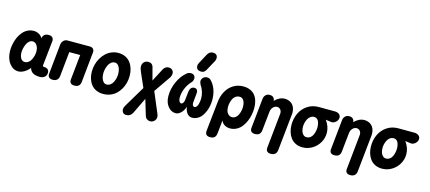

<svg xmlns="http://www.w3.org/2000/svg" viewBox="-83 -1703 5985 2673"><g transform="rotate(15 2909.0 -366.5)"><path d="M455.1 -588.9Q489.7 -588.9 507.8 -571.8Q525.9 -554.7 525.9 -522L522 -487.8Q515.1 -418 486.8 -157.2Q487.8 -151.4 491.9 -146.7Q496.1 -142.1 502 -142.1Q540 -142.1 560.1 -125.7Q580.1 -109.4 580.1 -78.1Q580.1 -38.1 553.7 -15.1Q527.3 7.8 486.8 7.8Q419.9 7.8 383.8 -14.4Q347.7 -36.6 335.9 -81.1Q301.3 -38.6 257.8 -13.7Q214.4 11.2 173.8 11.2Q98.1 11.2 44.7 -59.6Q-8.8 -130.4 -8.8 -242.2Q-8.8 -279.3 -2 -318.6Q4.9 -357.9 18.1 -397Q31.2 -436 52.2 -470.7Q73.2 -505.4 99.9 -532Q126.5 -558.6 162.4 -574.2Q198.2 -589.8 238.8 -589.8Q277.8 -589.8 313.2 -571.5Q348.6 -553.2 367.2 -517.1Q378.9 -588.9 455.1 -588.9ZM229 -138.2Q258.3 -138.2 282.2 -157Q306.2 -175.8 319.8 -204.3Q333.5 -232.9 340.8 -262.5Q348.1 -292 348.1 -317.9Q348.1 -375.5 323.5 -410.2Q298.8 -444.8 264.2 -444.8Q235.4 -444.8 212.4 -424.6Q189.5 -404.3 176.5 -374Q163.6 -343.8 156.7 -313.2Q149.9 -282.7 149.9 -257.8Q149.9 -206.1 170.2 -172.1Q190.4 -138.2 229 -138.2Z M643.6 -502.9Q647.5 -535.2 670.7 -558.6Q693.8 -582 726.6 -582H1042.5Q1112.8 -582 1112.8 -518.1Q1112.8 -505.9 1067.9 -77.1Q1060.5 0 981.4 0Q911.6 0 911.6 -62Q911.6 -73.7 949.7 -432.1H792.5L755.9 -77.1Q752 -39.6 729.5 -19.8Q707 0 668.5 0Q598.6 0 598.6 -62Q598.6 -71.8 643.6 -502.9Z M1459.5 -598.1Q1516.1 -598.1 1561 -575.9Q1606 -553.7 1633.8 -516.1Q1661.6 -478.5 1676 -430.9Q1690.4 -383.3 1690.4 -330.1Q1690.4 -277.3 1678 -227.8Q1665.5 -178.2 1640.4 -135.3Q1615.2 -92.3 1580.6 -60.1Q1545.9 -27.8 1498.3 -9.5Q1450.7 8.8 1396.5 8.8Q1339.8 8.8 1294.9 -12.2Q1250 -33.2 1222.2 -69.6Q1194.3 -106 1179.9 -152.3Q1165.5 -198.7 1165.5 -252Q1165.5 -304.7 1179 -355.5Q1192.4 -406.2 1218.3 -450Q1244.1 -493.7 1279.3 -526.9Q1314.5 -560.1 1361.1 -579.1Q1407.7 -598.1 1459.5 -598.1ZM1444.3 -456.1Q1414.6 -456.1 1390.4 -436.5Q1366.2 -417 1353 -387.7Q1339.8 -358.4 1333 -328.6Q1326.2 -298.8 1326.2 -272.9Q1326.2 -237.3 1334 -206.5Q1341.8 -175.8 1361.6 -153.3Q1381.3 -130.9 1410.2 -130.9Q1440.4 -130.9 1464.6 -149.2Q1488.8 -167.5 1502.2 -195.8Q1515.6 -224.1 1522.5 -253.4Q1529.3 -282.7 1529.3 -309.1Q1529.3 -345.2 1521.5 -377.2Q1513.7 -409.2 1493.7 -432.6Q1473.6 -456.1 1444.3 -456.1Z M1736.3 89.8 1918.5 -215.8Q1905.8 -246.6 1867.7 -331.3Q1829.6 -416 1813 -461.9Q1807.1 -484.4 1807.1 -497.1Q1807.1 -537.1 1830.3 -561.5Q1853.5 -585.9 1893.1 -585.9Q1945.8 -585.9 1963.4 -538.1L2013.2 -350.1L2112.3 -539.1Q2139.6 -584 2188 -584Q2218.8 -584 2239 -564.2Q2259.3 -544.4 2259.3 -513.2Q2256.8 -482.4 2243.2 -459L2075.2 -215.8Q2094.2 -168.5 2139.2 -64Q2185.1 42.5 2203.1 87.9Q2210.4 110.8 2210.4 124Q2210.4 159.2 2185.8 183.1Q2161.1 207 2127.4 207Q2101.6 207 2080.6 192.1Q2059.6 177.2 2052.2 151.9L1983.4 -77.1Q1975.6 -63 1929.2 35.2Q1884.8 130.4 1872.1 153.8Q1842.3 209 1784.2 209Q1751.5 209 1735.4 189.2Q1719.2 169.4 1719.2 138.2Q1722.2 114.3 1736.3 89.8Z M2676.3 7.8Q2636.7 7.8 2607.2 -27.1Q2577.6 -62 2571.3 -122.1Q2554.2 -65.9 2517.1 -29.5Q2480 6.8 2441.4 6.8Q2376.5 6.8 2329.8 -51Q2283.2 -108.9 2283.2 -200.2Q2283.2 -304.2 2327.6 -404.3Q2372.1 -504.4 2449.2 -567.9Q2472.2 -586.9 2507.3 -586.9Q2536.1 -586.9 2552.7 -569.3Q2569.3 -551.8 2569.3 -524.9Q2567.9 -509.3 2563.7 -497.8Q2559.6 -486.3 2555.7 -481Q2551.8 -475.6 2543.5 -466.8Q2495.1 -414.6 2468.3 -348.9Q2441.4 -283.2 2441.4 -216.8Q2441.4 -183.1 2453.4 -164.1Q2465.3 -145 2481.4 -145Q2496.1 -145 2508.3 -162.1Q2520.5 -179.2 2523.4 -209L2535.2 -319.8Q2543.9 -402.8 2604 -402.8Q2654.3 -402.8 2654.3 -342.8Q2654.3 -331.1 2641.1 -209Q2641.1 -208 2640.6 -205.6Q2640.1 -203.1 2640.1 -202.1V-195.8Q2640.1 -171.4 2649.2 -158.2Q2658.2 -145 2671.4 -145Q2689.5 -145 2702.6 -161.1Q2715.8 -177.2 2721.9 -201.4Q2728 -225.6 2730.7 -245.8Q2733.4 -266.1 2733.4 -282.2Q2733.4 -383.3 2672.4 -472.2Q2660.2 -501.5 2660.2 -518.1Q2663.1 -547.9 2684.6 -568.4Q2706.1 -588.9 2737.3 -588.9Q2771 -588.9 2790 -569.8Q2835.4 -525.9 2861.8 -457.5Q2888.2 -389.2 2888.2 -301.8Q2888.2 -261.7 2880.6 -220Q2873 -178.2 2856.2 -137.2Q2839.4 -96.2 2815.4 -64Q2791.5 -31.7 2755.4 -12Q2719.2 7.8 2676.3 7.8ZM2785.2 -837.9 2711.4 -703.1Q2704.1 -689 2699.5 -681.9Q2694.8 -674.8 2685.5 -664.6Q2676.3 -654.3 2663.6 -649.7Q2650.9 -645 2634.3 -645Q2598.6 -645 2580.8 -662.1Q2563 -679.2 2563 -708Q2563 -732.4 2576.2 -754.9L2649.4 -891.1Q2677.7 -942.9 2727.1 -942.9Q2761.2 -942.9 2778.3 -926.5Q2795.4 -910.2 2795.4 -879.9Q2795.4 -859.4 2785.2 -837.9Z M3247.1 -445.8Q3213.4 -445.8 3188.2 -428.5Q3163.1 -411.1 3149.9 -383.3Q3136.7 -355.5 3130.4 -326.4Q3124 -297.4 3124 -268.1Q3124 -208 3150.1 -175.5Q3176.3 -143.1 3212.9 -143.1Q3242.7 -143.1 3265.6 -161.4Q3288.6 -179.7 3301 -207.8Q3313.5 -235.8 3319.6 -264.4Q3325.7 -293 3325.7 -318.8Q3325.7 -352.5 3318.6 -379.9Q3311.5 -407.2 3293 -426.5Q3274.4 -445.8 3247.1 -445.8ZM2926.8 88.9 2967.8 -294.9Q2976.6 -380.9 3013.2 -449Q3049.8 -517.1 3113.5 -557.6Q3177.2 -598.1 3257.8 -598.1Q3314.5 -598.1 3357.9 -579.3Q3401.4 -560.5 3428.2 -526.4Q3455.1 -492.2 3468.5 -446.5Q3481.9 -400.9 3481.9 -344.2Q3481.9 -296.9 3472.4 -248Q3462.9 -199.2 3442.4 -151.9Q3421.9 -104.5 3392.6 -67.4Q3363.3 -30.3 3320.3 -7.6Q3277.3 15.1 3227.1 15.1Q3183.1 15.1 3148.7 -5.4Q3114.3 -25.9 3099.1 -64.9L3079.1 127Q3074.7 167 3053.2 186Q3031.7 205.1 2991.7 205.1Q2921.9 205.1 2921.9 141.1Q2921.9 132.8 2926.8 88.9Z M3559.6 -499Q3562.5 -532.7 3585 -555.9Q3607.4 -579.1 3643.6 -579.1Q3678.7 -579.1 3697.3 -560.1Q3715.8 -541 3715.8 -516.1V-512.2Q3784.2 -582 3861.8 -582Q3889.6 -582 3915.5 -573Q3941.4 -564 3963.6 -545.2Q3985.8 -526.4 3999.3 -493.2Q4012.7 -460 4012.7 -416Q4012.7 -408.2 3955.6 132.8Q3951.7 170.4 3929.4 190.2Q3907.2 210 3868.7 210Q3798.8 210 3798.8 147.9Q3798.8 136.7 3847.7 -328.1Q3851.6 -366.2 3851.6 -369.1Q3851.6 -404.8 3832.3 -424.8Q3813 -444.8 3786.6 -444.8Q3756.3 -444.8 3731.2 -420.7Q3706.1 -396.5 3699.7 -356L3670.4 -77.1Q3663.1 0 3583.5 0Q3514.6 0 3514.6 -62Q3514.6 -72.3 3559.6 -499Z M4344.7 -592.8 4587.4 -591.8Q4620.1 -589.4 4641.8 -570.8Q4663.6 -552.2 4663.6 -522Q4660.6 -485.8 4632.8 -460.4Q4605 -435.1 4572.8 -435.1L4485.8 -446.8Q4546.9 -362.8 4546.9 -271Q4546.9 -195.8 4509 -131.3Q4471.2 -66.9 4407.2 -29.1Q4343.3 8.8 4269.5 8.8Q4213.4 8.8 4169.2 -12.9Q4125 -34.7 4097.7 -72Q4070.3 -109.4 4056.4 -156.5Q4042.5 -203.6 4042.5 -256.8Q4042.5 -348.1 4078.9 -424.3Q4115.2 -500.5 4185.1 -546.6Q4254.9 -592.8 4344.7 -592.8ZM4287.6 -142.1Q4318.4 -142.1 4341.6 -159.2Q4364.7 -176.3 4377 -203.6Q4389.2 -231 4395 -258.5Q4400.9 -286.1 4400.9 -313Q4400.9 -337.9 4396.7 -360.1Q4392.6 -382.3 4383.8 -401.4Q4375 -420.4 4358.9 -431.6Q4342.8 -442.9 4321.8 -442.9Q4291.5 -442.9 4267.6 -425.8Q4243.7 -408.7 4230.5 -382.3Q4217.3 -356 4210.4 -327.9Q4203.6 -299.8 4203.6 -273.9Q4203.6 -239.7 4211.7 -211.2Q4219.7 -182.6 4239.5 -162.4Q4259.3 -142.1 4287.6 -142.1Z M4705.6 -499Q4708.5 -532.7 4731 -555.9Q4753.4 -579.1 4789.6 -579.1Q4824.7 -579.1 4843.3 -560.1Q4861.8 -541 4861.8 -516.1V-512.2Q4930.2 -582 5007.8 -582Q5035.6 -582 5061.5 -573Q5087.4 -564 5109.6 -545.2Q5131.8 -526.4 5145.3 -493.2Q5158.7 -460 5158.7 -416Q5158.7 -408.2 5101.6 132.8Q5097.7 170.4 5075.4 190.2Q5053.2 210 5014.6 210Q4944.8 210 4944.8 147.9Q4944.8 136.7 4993.7 -328.1Q4997.6 -366.2 4997.6 -369.1Q4997.6 -404.8 4978.3 -424.8Q4959 -444.8 4932.6 -444.8Q4902.3 -444.8 4877.2 -420.7Q4852.1 -396.5 4845.7 -356L4816.4 -77.1Q4809.1 0 4729.5 0Q4660.6 0 4660.6 -62Q4660.6 -72.3 4705.6 -499Z M5490.7 -592.8 5733.4 -591.8Q5766.1 -589.4 5787.8 -570.8Q5809.6 -552.2 5809.6 -522Q5806.6 -485.8 5778.8 -460.4Q5751 -435.1 5718.8 -435.1L5631.8 -446.8Q5692.9 -362.8 5692.9 -271Q5692.9 -195.8 5655 -131.3Q5617.2 -66.9 5553.2 -29.1Q5489.3 8.8 5415.5 8.8Q5359.4 8.8 5315.2 -12.9Q5271 -34.7 5243.7 -72Q5216.3 -109.4 5202.4 -156.5Q5188.5 -203.6 5188.5 -256.8Q5188.5 -348.1 5224.9 -424.3Q5261.2 -500.5 5331.1 -546.6Q5400.9 -592.8 5490.7 -592.8ZM5433.6 -142.1Q5464.4 -142.1 5487.5 -159.2Q5510.7 -176.3 5522.9 -203.6Q5535.2 -231 5541 -258.5Q5546.9 -286.1 5546.9 -313Q5546.9 -337.9 5542.7 -360.1Q5538.6 -382.3 5529.8 -401.4Q5521 -420.4 5504.9 -431.6Q5488.8 -442.9 5467.8 -442.9Q5437.5 -442.9 5413.6 -425.8Q5389.6 -408.7 5376.5 -382.3Q5363.3 -356 5356.4 -327.9Q5349.6 -299.8 5349.6 -273.9Q5349.6 -239.7 5357.7 -211.2Q5365.7 -182.6 5385.5 -162.4Q5405.3 -142.1 5433.6 -142.1Z"/></g></svg>

Font: BPreplay
Style: Bold Italic
Weight: 700
Italic angle: -6°
Designer: Magenta/George Triantafyllakos
Foundry: Magenta/George Triantafyllakos
Version: Version 1.00